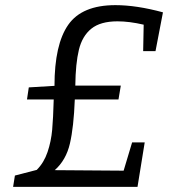

<svg xmlns="http://www.w3.org/2000/svg" viewBox="-20 -727 694 747"><path d="M585 -528H537L539 -631Q483 -644 437 -644Q371 -644 335.5 -615.5Q300 -587 287 -533.5Q274 -480 273 -394H450L441 -340H271Q267 -233 252 -168.5Q237 -104 193 -65L461 -63L494 -173H543L515 0H31L38 -44L123 -66Q151 -94 165 -135.5Q179 -177 183 -222Q187 -267 189 -340H85L92 -387L192 -393Q192 -554 245.5 -630.5Q299 -707 429 -707Q511 -707 614 -679Z"/></svg>

Font: Bitter Pro
Style: Italic
Weight: 400
Italic angle: -9°
Designer: Sol Matas, and Bitter project Authors
Foundry: Sol Matas
Version: Version 1.010